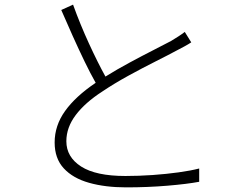

<svg xmlns="http://www.w3.org/2000/svg" viewBox="-20 -787 1040 825"><path d="M293.9 -767.1Q324.7 -681.6 362.3 -599.9Q399.9 -518.1 433.1 -458Q483.4 -489.3 537.4 -518.3Q591.3 -547.4 638.4 -571.3Q685.5 -595.2 714.8 -610.8Q732.4 -621.6 746.6 -630.6Q760.7 -639.6 773.9 -649.9L801.8 -605Q789.1 -596.7 773.4 -588.1Q757.8 -579.6 738.8 -569.8Q703.6 -550.8 647.7 -522.7Q591.8 -494.6 531.2 -461.4Q470.7 -428.2 419.9 -394Q345.7 -346.2 305.4 -292.7Q265.1 -239.3 265.1 -180.2Q265.1 -112.3 328.6 -71.5Q392.1 -30.8 519 -30.8Q575.7 -30.8 635.3 -34.9Q694.8 -39.1 747.3 -46.4Q799.8 -53.7 835.9 -63V-5.9Q783.7 3.9 699 11Q614.3 18.1 522 18.1Q432.1 18.1 362.8 -1.5Q293.5 -21 254.2 -63.5Q214.8 -106 214.8 -174.8Q214.8 -247.6 259.8 -310.3Q304.7 -373 391.1 -431.2Q368.7 -470.7 343.5 -522.7Q318.4 -574.7 292.7 -631.8Q267.1 -689 243.2 -744.1Z"/></svg>

Font: Source Han Sans CN Light
Style: Regular
Weight: 300
Designer: Ryoko NISHIZUKA  (kana, bopomofo & ideographs); Paul D. Hunt (Latin, Greek & Cyrillic); Sandoll Communications , Soo-you
Foundry: Adobe
Version: Version 2.000;hotconv 1.0.107;makeotfexe 2.5.65593